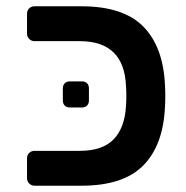

<svg xmlns="http://www.w3.org/2000/svg" viewBox="-20 -591 592 611"><path d="M66 0ZM66 -24V-87Q66 -98 73 -104.5Q80 -111 90 -111H234Q306 -111 341.5 -147.5Q377 -184 381 -254Q382 -267 382 -286Q382 -305 381 -317Q375 -460 234 -460H90Q80 -460 73 -467Q66 -474 66 -484V-547Q66 -558 73 -564.5Q80 -571 90 -571H239Q373 -571 436.5 -506Q500 -441 505 -319Q506 -306 506 -286Q506 -265 505 -252Q500 -130 436.5 -65Q373 0 239 0H90Q80 0 73 -7Q66 -14 66 -24ZM180 -271V-310Q180 -320 186 -326Q192 -332 202 -332H241Q251 -332 257 -326Q263 -320 263 -310V-271Q263 -261 257 -255Q251 -249 241 -249H202Q192 -249 186 -255Q180 -261 180 -271Z"/></svg>

Font: Hezaedrus Medium
Style: Regular
Weight: 500
Designer: Hubert & Fischer
Foundry: Hubert & Fischer
Version: Version 1.10;September 3, 2019;FontCreator 11.5.0.2425 64-bi